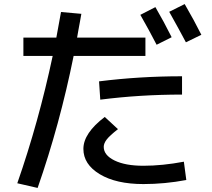

<svg xmlns="http://www.w3.org/2000/svg" viewBox="-20 -860 1040 944"><path d="M670 -787 744 -825Q786 -753 824 -677L750 -640Q714 -710 670 -787ZM812 -802 888 -840Q935 -759 970 -689L894 -652Q864 -709 812 -802ZM875 -395Q669 -395 473 -370L467 -460Q666 -485 875 -485ZM495 -285 560 -225Q519 -193 504.5 -174Q490 -155 490 -138Q490 -97 543 -71Q596 -45 685 -45Q778 -45 884 -65L896 25Q790 45 685 45Q551 45 470.5 -3.5Q390 -52 390 -128Q390 -205 495 -285ZM95 -585V-675H257Q273 -759 280 -801L380 -792Q377 -775 373.5 -755.5Q370 -736 365.5 -712Q361 -688 359 -675H695V-585H342Q274 -248 165 64L65 41Q170 -260 239 -585Z"/></svg>

Font: Mplus 1p Medium
Style: Regular
Weight: 500
Version: Version 1.061